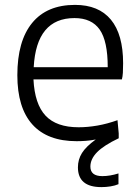

<svg xmlns="http://www.w3.org/2000/svg" viewBox="-20 -569 573 786"><path d="M285 -495Q129 -495 118 -294H421Q421 -401 388 -448Q355 -495 285 -495ZM294 9Q174 9 112.5 -59.5Q51 -128 51 -261Q51 -401 111.5 -475Q172 -549 287 -549Q384 -549 434 -488.5Q484 -428 484 -310Q484 -287 483 -271Q482 -255 479 -244H117Q122 -143 166.5 -95.5Q211 -48 302 -48Q339 -48 379 -55Q419 -62 461 -77L466 -23V-3Q405 26 377.5 54Q350 82 350 113Q350 152 399 152Q430 152 465 141V185Q451 191 432.5 194Q414 197 395 197Q299 197 299 116Q299 84 315.5 57.5Q332 31 372 2Q352 6 332 7.5Q312 9 294 9Z"/></svg>

Font: EncodeSans
Style: Light
Weight: 300
Designer: Pablo Impallari, Andres Torresi
Foundry: Pablo Impallari, Andres Torresi
Version: Version 1.000; ttfautohint (v1.4.1)